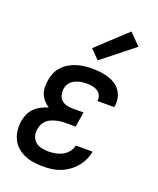

<svg xmlns="http://www.w3.org/2000/svg" viewBox="-145 -867 791 963"><g transform="rotate(20 250.0 -386.0)"><path d="M203 8Q177 8 152 4.5Q127 1 104.5 -8.5Q82 -18 63.5 -34Q45 -50 34.5 -71.5Q24 -93 21 -118.5Q18 -144 22 -169Q26 -189 34 -207.5Q42 -226 57 -240.5Q72 -255 90.5 -264.5Q109 -274 128 -280Q113 -290 101 -303.5Q89 -317 82.5 -333.5Q76 -350 75.5 -369Q75 -388 78 -407Q81 -428 89.5 -447.5Q98 -467 113 -483Q128 -499 147 -510Q166 -521 186 -527Q206 -533 226.5 -535.5Q247 -538 268 -538Q290 -538 311.5 -535.5Q333 -533 353 -527Q373 -521 390.5 -510Q408 -499 420 -482Q432 -465 436.5 -444Q441 -423 438 -402Q437 -400 437 -398Q437 -396 436 -394H346Q346 -394 346.5 -395Q347 -396 347 -397Q349 -412 342.5 -425Q336 -438 324 -445.5Q312 -453 297.5 -455.5Q283 -458 268 -458Q257 -458 246.5 -457Q236 -456 225.5 -453Q215 -450 204.5 -445Q194 -440 186 -432.5Q178 -425 173 -414.5Q168 -404 166 -394Q164 -377 168 -360.5Q172 -344 184 -333.5Q196 -323 212.5 -319.5Q229 -316 246 -316H301L288 -236H233Q220 -236 207.5 -234.5Q195 -233 182 -229.5Q169 -226 157 -220.5Q145 -215 135 -205.5Q125 -196 119.5 -184Q114 -172 112 -159Q108 -140 113.5 -121.5Q119 -103 132.5 -91.5Q146 -80 165 -76Q184 -72 203 -72Q221 -72 239.5 -75.5Q258 -79 275.5 -88Q293 -97 305.5 -113Q318 -129 321 -147H411Q407 -124 397 -102.5Q387 -81 371.5 -62.5Q356 -44 335.5 -29.5Q315 -15 293 -6.5Q271 2 248 5Q225 8 203 8ZM278 -586 231 -634 388 -780 447 -720Z"/></g></svg>

Font: Iosevka Curly Slab MdObl
Style: Regular
Weight: 500
Italic angle: -9°
Monospace: yes
Designer: Belleve Invis
Foundry: Belleve Invis
Version: Version 11.0.0; ttfautohint (v1.8.3)